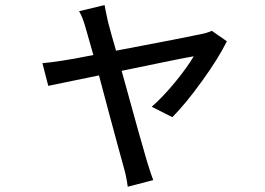

<svg xmlns="http://www.w3.org/2000/svg" viewBox="-20 -624 1017 736"><path d="M380.9 -604.5Q384.8 -582 394.5 -538.1Q406.2 -494.1 424.8 -429.7Q702.1 -482.4 751 -493.2Q775.4 -498 792 -505.9L849.6 -465.8Q819.3 -403.3 755.4 -314.5Q691.4 -225.6 640.6 -174.8L561.5 -214.8Q603.5 -251 650.9 -308.6Q698.2 -366.2 722.7 -408.2Q680.7 -401.4 446.3 -352.5Q524.4 -68.4 543.9 -3.9Q560.5 49.8 567.4 66.4L469.7 91.8Q463.9 48.8 454.1 16.6Q448.2 -3.9 433.6 -58.1Q418.9 -112.3 395.5 -199.2Q372.1 -286.1 359.4 -335L165 -294.9L142.6 -381.8Q170.9 -383.8 225.6 -392.6Q249 -395.5 337.9 -413.1Q335.9 -419.9 307.6 -519.5Q296.9 -557.6 283.2 -581.1Z"/></svg>

Font: Min Sans Medium
Style: Regular
Weight: 500
Designer: Jinseong-Kim, NotoSansCJK, Nunito
Foundry: Jinseong-Kim
Version: Version 1.400;Glyphs 3.1.2 (3151)